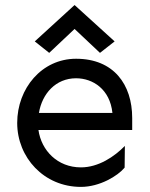

<svg xmlns="http://www.w3.org/2000/svg" viewBox="-20 -733 598 768"><path d="M284.2 -419.9C351.6 -419.9 419.9 -376 429.7 -281.2H135.7C148.4 -358.4 203.1 -419.9 284.2 -419.9ZM284.2 -498C147.5 -498 48.8 -379.9 48.8 -241.2C48.8 -103.5 155.3 14.6 303.7 14.6C378.9 14.6 451.2 -29.3 478.5 -62.5L479.5 -149.4C437.5 -106.4 374 -63.5 303.7 -63.5C210 -63.5 145.5 -130.9 133.8 -212.9H508.8V-260.7C508.8 -395.5 434.6 -498 284.2 -498ZM278.3 -617.2 379.9 -521.5 438.5 -567.4 278.3 -712.9 119.1 -567.4 176.8 -521.5Z"/></svg>

Font: Sen-gleads
Style: Regular
Weight: 400
Designer: Kosal Sen, Philatype
Foundry: Philatype
Version: Version 1.004; ttfautohint (v1.8.3)